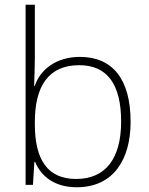

<svg xmlns="http://www.w3.org/2000/svg" viewBox="-20 -780 630 810"><path d="M127 -535V-760H88V0H119L125 -97H128C154 -35 211 10 304 10C459 10 531 -108 531 -266C531 -446 455 -540 317 -540C219 -540 150 -488 127 -418H124C125 -449 127 -501 127 -535ZM314 -505C432 -505 491 -425 491 -267C491 -112 426 -25 301 -25C181 -25 127 -106 127 -256V-265C127 -417 185 -505 314 -505Z"/></svg>

Font: Noto Sans Sinhala ExtraLight
Style: Regular
Weight: 200
Designer: Jelle Bosma - Monotype Design Team
Foundry: Monotype Imaging Inc.
Version: Version 2.006